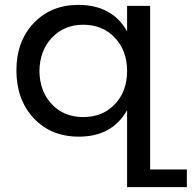

<svg xmlns="http://www.w3.org/2000/svg" viewBox="-20 -553 783 784"><path d="M593 139H743V211H499V-103Q438 5 302 5Q188 5 117.5 -70.5Q47 -146 47 -266Q47 -384 117.5 -458.5Q188 -533 300 -533Q438 -533 499 -425V-529H593ZM320 -452Q242 -452 192 -399Q142 -346 141 -263Q142 -180 191.5 -127.5Q241 -75 320 -75Q399 -75 449 -127.5Q499 -180 499 -263Q499 -346 449 -399Q399 -452 320 -452Z"/></svg>

Font: Montserrat arm
Style: Regular
Weight: 400
Designer: Julieta Ulanovsky
Foundry: Julieta Ulanovsky
Version: Version 6.000;PS 006.000;hotconv 1.0.88;makeotf.lib2.5.64775